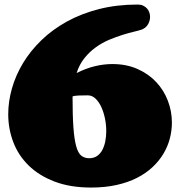

<svg xmlns="http://www.w3.org/2000/svg" viewBox="-20 -822 799 854"><path d="M370.6 -397.9Q344.2 -397.9 330.8 -397.2Q317.4 -396.5 311 -395.5Q303.7 -394 302.7 -393.1Q302.7 -308.1 306.6 -254.6Q310.5 -201.2 319.1 -170.9Q327.6 -140.6 341.8 -129.4Q356 -118.2 376.5 -118.2Q397 -118.2 411.4 -127.9Q425.8 -137.7 434.8 -154.3Q443.8 -170.9 448.2 -192.9Q452.6 -214.8 452.6 -238.8Q452.6 -267.1 446.8 -295.4Q440.9 -323.7 430.4 -346.4Q419.9 -369.1 404.8 -383.5Q389.6 -397.9 370.6 -397.9ZM592.8 -801.8Q606.4 -801.8 616.7 -796.9Q627 -792 633.8 -784.4Q640.6 -776.9 644 -767.1Q647.5 -757.3 647.5 -747.1Q647.5 -730 638.7 -714.4Q629.9 -698.7 611.8 -690.9Q599.6 -686.5 576.7 -681.2Q553.7 -675.8 525.4 -667Q497.1 -658.2 466.1 -645.3Q435.1 -632.3 407 -612.3Q378.9 -592.3 356 -564Q333 -535.6 320.8 -497.1Q362.3 -518.1 402.1 -527.6Q441.9 -537.1 479.5 -537.1Q542.5 -537.1 591.8 -515.1Q641.1 -493.2 675 -456.8Q709 -420.4 726.8 -373.5Q744.6 -326.7 744.6 -276.9Q744.6 -241.2 735.4 -205.8Q726.1 -170.4 707 -138.4Q688 -106.4 658.7 -78.9Q629.4 -51.3 589.6 -31Q549.8 -10.7 498.8 0.7Q447.8 12.2 385.7 12.2Q292 12.2 222.7 -14.4Q153.3 -41 107.4 -85.9Q61.5 -130.9 39.1 -189.9Q16.6 -249 16.6 -314Q16.6 -370.6 33.2 -429Q49.8 -487.3 82.5 -541.5Q115.2 -595.7 164.1 -643.1Q212.9 -690.4 276.9 -725.8Q340.8 -761.2 419.9 -781.5Q499 -801.8 592.8 -801.8Z"/></svg>

Font: Corben
Style: Bold
Weight: 700
Designer: vernon adams
Foundry: vernon adams
Version: Version 1.101; ttfautohint (v1.6)